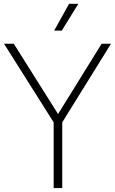

<svg xmlns="http://www.w3.org/2000/svg" viewBox="-32 -964 588 984"><path d="M243 0V-337L-11.5 -740H38.5L265.5 -379.5L489 -740H537L287 -337V0ZM245.5 -807 322 -944.5H369.5L284.5 -807Z"/></svg>

Font: Encode Sans Semi Condensed ExtraLight
Style: Regular
Weight: 200
Width: 4
Designer: Multiple Designers
Foundry: Impallari Type
Version: Version 3.000; ttfautohint (v1.8.3) -l 8 -r 50 -G 200 -x 14 